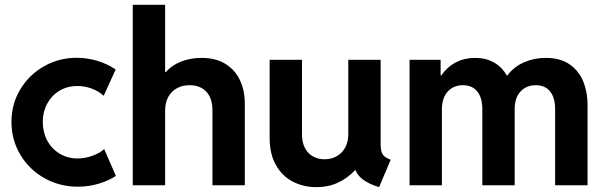

<svg xmlns="http://www.w3.org/2000/svg" viewBox="-20 -772 2519 800"><path d="M27.8 -264.2Q27.8 -338.9 64.7 -399.9Q101.6 -460.9 163.8 -496.1Q226.1 -531.2 299.3 -531.2Q343.8 -531.2 386.2 -518.3Q428.7 -505.4 461.9 -482.4L412.1 -373Q391.1 -392.1 362.3 -402.8Q333.5 -413.6 302.7 -413.6Q260.3 -413.6 227.5 -393.8Q194.8 -374 176.5 -339.8Q158.2 -305.7 158.2 -263.7Q158.2 -221.2 176.8 -186.5Q195.3 -151.9 228.5 -131.8Q261.7 -111.8 302.7 -111.8Q335.4 -111.8 366.2 -123.3Q397 -134.8 414.1 -150.9L462.9 -39.1Q432.6 -19 391.1 -6.6Q349.6 5.9 304.2 5.9Q228.5 5.9 165 -29.8Q101.6 -65.4 64.7 -127.2Q27.8 -189 27.8 -264.2Z M533.2 -752H668V-471.7H671.4Q695.8 -500.5 735.1 -515.6Q774.4 -530.8 820.3 -530.8Q878.9 -530.8 919.2 -505.9Q959.5 -481 979.7 -438Q1000 -395 1000 -340.8V0H865.2V-311.5Q865.2 -362.8 839.6 -389.9Q814 -417 770 -417Q740.7 -417 717.8 -404.8Q694.8 -392.6 681.4 -368.7Q668 -344.7 668 -310.5V0H533.2Z M1103.5 -195.8V-522.9H1238.3V-211.9Q1238.3 -178.7 1250.5 -155.5Q1262.7 -132.3 1283.9 -120.4Q1305.2 -108.4 1332 -108.4Q1360.8 -108.4 1383.5 -121.3Q1406.2 -134.3 1418.7 -158Q1431.2 -181.6 1431.2 -211.9V-522.9H1565.9V-173.3Q1565.9 -152.8 1569.3 -140.6Q1572.8 -128.4 1581.8 -120.6Q1590.8 -112.8 1607.9 -106.4L1559.6 7.8Q1479.5 -16.6 1461.4 -62.5H1459Q1428.7 -29.8 1388.2 -11Q1347.7 7.8 1298.8 7.8Q1243.2 7.8 1198.7 -15.9Q1154.3 -39.6 1128.9 -85.7Q1103.5 -131.8 1103.5 -195.8Z M1686.5 -522.9H1815.9V-457.5H1818.4Q1843.8 -493.7 1879.6 -512.2Q1915.5 -530.8 1960 -530.8Q2004.4 -530.8 2038.1 -511.7Q2071.8 -492.7 2091.3 -457.5H2093.8Q2121.1 -493.7 2163.1 -512.2Q2205.1 -530.8 2253.9 -530.8Q2315.9 -530.8 2355 -502.7Q2394 -474.6 2411.1 -430.4Q2428.2 -386.2 2428.2 -335.4V0H2293V-316.9Q2293 -365.2 2272 -391.1Q2251 -417 2212.4 -417Q2173.8 -417 2149.2 -391.1Q2124.5 -365.2 2124.5 -316.9V0H1989.7V-316.9Q1989.7 -365.2 1968.5 -391.1Q1947.3 -417 1908.7 -417Q1870.1 -417 1845.7 -390.6Q1821.3 -364.3 1821.3 -315.4V0H1686.5Z"/></svg>

Font: Reddit Sans
Style: Bold
Weight: 700
Designer: Stephen Hutchings
Foundry: Reddit
Version: Version 1.013